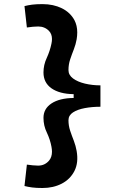

<svg xmlns="http://www.w3.org/2000/svg" viewBox="-20 -814 626 938"><path d="M187.5 104.5Q157.2 104.5 137 101.8Q116.7 99.1 99.6 94.7L111.3 -9.8Q126.5 -7.8 140.6 -6.3Q154.8 -4.9 166.5 -4.9Q198.2 -4.9 219.2 -28.8Q233.9 -45.9 233.9 -72.8Q233.9 -84 231.4 -97.2Q225.1 -131.8 209 -166Q192.4 -199.7 192.4 -238.3Q192.4 -282.7 231.4 -308.6Q270.5 -334.5 339.8 -335.4V-354Q270.5 -355 231.4 -382.6Q192.4 -410.2 192.4 -460Q192.4 -497.1 208.5 -531.2Q224.1 -565.4 231.4 -601.1Q233.9 -612.8 233.9 -623.5Q233.9 -647.9 219.2 -663.1Q198.2 -684.6 166.5 -684.6Q154.8 -684.6 140.6 -683.3Q126.5 -682.1 111.3 -679.7L99.6 -784.2Q116.7 -788.6 137 -791.3Q157.2 -793.9 187.5 -793.9Q240.7 -793.9 282 -773.7Q323.2 -753.4 343.8 -715.3Q357.4 -689 357.4 -655.8Q357.4 -639.6 354.5 -622.1Q350.1 -597.2 340.8 -573.2Q331.1 -548.8 322.8 -523.9Q314.5 -499 314.5 -471.7Q314.5 -447.3 336.9 -430.7Q359.4 -414.1 395.3 -405.5Q431.2 -397 470.7 -397V-292.5Q430.2 -292.5 394.5 -285.9Q358.9 -279.3 336.7 -264.9Q314.5 -250.5 314.5 -226.6Q314.5 -200.2 322.8 -175.3Q331.1 -150.4 340.8 -126Q350.1 -101.6 354.5 -76.2Q364.3 -19.5 343.8 21Q323.2 61.5 282 83Q240.7 104.5 187.5 104.5Z"/></svg>

Font: CaskaydiaCove NF SemiBold
Style: Regular
Weight: 600
Designer: Aaron Bell
Foundry: Saja Typeworks
Version: Version 2111.001; VTT 6.35;Nerd Fonts 3.2.1